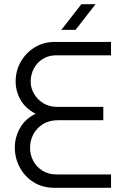

<svg xmlns="http://www.w3.org/2000/svg" viewBox="-20 -900 598 920"><path d="M242 0Q184 0 141 -27Q98 -54 74.5 -98.5Q51 -143 51 -193Q51 -243 76.5 -287.5Q102 -332 151 -355Q102 -380 78.5 -421.5Q55 -463 55 -509Q55 -562 80 -605Q105 -648 147 -673.5Q189 -699 241 -699H512V-635H249Q214 -635 186.5 -618.5Q159 -602 143 -573Q127 -544 127 -509Q127 -477 144 -449Q161 -421 189 -404.5Q217 -388 253 -388H475V-324H259Q216 -324 185.5 -305Q155 -286 139.5 -256Q124 -226 124 -192Q124 -159 139 -130Q154 -101 183 -82.5Q212 -64 253 -64H512V0ZM274 -757 370 -880H438L342 -757Z"/></svg>

Font: MuseoModerno SemiBold Light
Style: Regular
Weight: 300
Version: Version 1.001